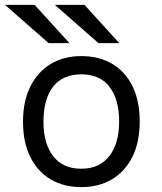

<svg xmlns="http://www.w3.org/2000/svg" viewBox="-24 -752 660 784"><path d="M308 12Q236.5 12 183 -19.5Q129.5 -51 99.8 -110.8Q70 -170.5 70 -255Q70 -338.5 99.8 -398.5Q129.5 -458.5 183 -490.8Q236.5 -523 308 -523Q380 -523 433.8 -491.5Q487.5 -460 517 -400Q546.5 -340 546.5 -256Q546.5 -172.5 517 -112.5Q487.5 -52.5 433.8 -20.2Q380 12 308 12ZM308 -63Q382 -63 422.2 -114.5Q462.5 -166 462.5 -256Q462.5 -345.5 423.5 -397Q384.5 -448.5 308 -448.5Q232.5 -448.5 193 -398.2Q153.5 -348 153.5 -255Q153.5 -166 193 -114.5Q232.5 -63 308 -63ZM378 -576 200 -732H321L463 -576ZM174.5 -576 -3.5 -732H117.5L259.5 -576Z"/></svg>

Font: Overpass Mono Light
Style: Regular
Weight: 400
Monospace: yes
Version: Version 4.000